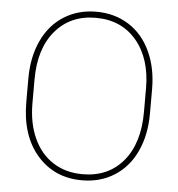

<svg xmlns="http://www.w3.org/2000/svg" viewBox="-52 -770 770 829"><g transform="rotate(5 333.0 -356.0)"><path d="M601.1 -302.2Q601.1 -210 568.1 -138.9Q535.2 -67.9 474.1 -29.1Q413.1 9.8 333.5 9.8Q213.4 9.8 139.2 -75.7Q64.9 -161.1 64.9 -306.2V-408.7Q64.9 -500.5 97.9 -571.8Q130.9 -643.1 192.1 -681.9Q253.4 -720.7 332.5 -720.7Q412.1 -720.7 473.4 -681.9Q534.7 -643.1 567.9 -571.5Q601.1 -500 601.1 -408.7ZM574.7 -409.7Q574.7 -538.6 509.3 -616.5Q443.8 -694.3 332.5 -694.3Q222.7 -694.3 157.2 -616.9Q91.8 -539.6 91.8 -406.2V-302.2Q91.8 -217.3 121.3 -152.1Q150.9 -86.9 205.6 -51.8Q260.3 -16.6 333.5 -16.6Q444.8 -16.6 509.8 -94.2Q574.7 -171.9 574.7 -306.2Z"/></g></svg>

Font: Roboto Thin
Style: Regular
Weight: 250
Designer: Google
Version: Version 2.134; 2016